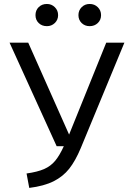

<svg xmlns="http://www.w3.org/2000/svg" viewBox="-20 -917 655 949"><path d="M379 -184.6Q352.8 -122.1 322.3 -83.3Q291.8 -44.6 244.9 -21Q197.9 2.6 124.6 11.8L111.3 -59.5Q165.6 -67.2 198.2 -81.5Q230.8 -95.9 252.6 -122.1Q274.4 -148.2 295.4 -194.4H260L27.2 -706.2H119.5L321.5 -251.8L505.1 -706.2H594.9ZM155.4 -842.1Q155.4 -866.2 171.3 -881.8Q187.2 -897.4 211.8 -897.4Q234.9 -897.4 251 -881.5Q267.2 -865.6 267.2 -842.1Q267.2 -819 251 -803.3Q234.9 -787.7 211.8 -787.7Q187.2 -787.7 171.3 -803.1Q155.4 -818.5 155.4 -842.1ZM367.7 -842.1Q367.7 -865.6 383.6 -881.5Q399.5 -897.4 423.1 -897.4Q447.2 -897.4 463.3 -881.5Q479.5 -865.6 479.5 -842.1Q479.5 -818.5 463.3 -803.1Q447.2 -787.7 423.1 -787.7Q399.5 -787.7 383.6 -803.1Q367.7 -818.5 367.7 -842.1Z"/></svg>

Font: Fira Code Fixed
Style: Regular
Weight: 400
Monospace: yes
Designer: Carrois Corporate, Edenspiekermann AG, Nikita Prokopov
Foundry: Carrois Corporate, Edenspiekermann AG, Nikita Prokopov
Version: Version 5.002